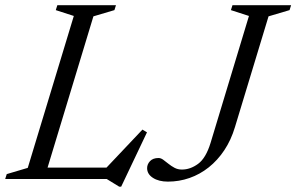

<svg xmlns="http://www.w3.org/2000/svg" viewBox="-37 -690 1142 740"><path d="M323 -627 133 0H-17L-11 -19L70 -43L247.5 -628.5L178 -651L184 -670H410L404 -651ZM364 -34 512 -190.5 529.5 -180 430 29.5H422.5L374.5 0H97L111.5 -44H403.5ZM868.5 -200Q853.5 -150 827.5 -111Q801.5 -72 767.5 -45Q733.5 -18 693.5 -4Q653.5 10 610 10Q575 10 552.5 -4.5Q530 -19 530 -42Q530 -57 541.2 -69Q552.5 -81 574 -81Q583 -81 592.2 -74.2Q601.5 -67.5 612.2 -58.8Q623 -50 635.8 -43.2Q648.5 -36.5 664 -36.5Q696.5 -36.5 726.5 -58.5Q756.5 -80.5 774.5 -139L922.5 -628.5L853 -651L859 -670H1085L1079 -651L998 -627Z"/></svg>

Font: Newsreader 16pt
Style: Italic
Weight: 400
Italic angle: -17°
Designer: Hugues Gentile
Foundry: Production Type
Version: Version 1.003